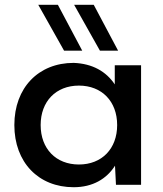

<svg xmlns="http://www.w3.org/2000/svg" viewBox="-20 -773 680 803"><path d="M465 0H570V-500H460V-420C424 -474 367 -507 288 -510C141 -510 40 -406 40 -250C40 -94 141 10 288 10C368 10 426 -25 461 -80ZM310 -85C214 -85 150 -151 150 -250C150 -349 214 -415 310 -415C406 -415 470 -349 470 -250C470 -151 406 -85 310 -85ZM324 -561 222 -753H140L248 -561ZM474 -561 372 -753H290L398 -561Z"/></svg>

Font: Goli Medium
Style: Regular
Weight: 500
Designer: jaikishan Patel
Foundry: MagicType
Version: Version 1.000;Glyphs 3.2 (3242)